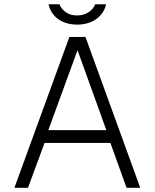

<svg xmlns="http://www.w3.org/2000/svg" viewBox="-20 -900 741 920"><path d="M49 0 312.5 -723H389.5L652 0H586.5L509 -215H193.5L114 0ZM211.5 -276.5H489.5L351.5 -659.5ZM488.5 -879.5Q481.5 -849.5 462.5 -827.8Q443.5 -806 414.5 -794Q385.5 -782 349.5 -782Q315.5 -782 286.8 -793.2Q258 -804.5 238.8 -826.5Q219.5 -848.5 212.5 -879.5H265Q274 -856 296 -841Q318 -826 349.5 -826Q380.5 -826 403.8 -841Q427 -856 436 -879.5Z"/></svg>

Font: Public Sans Thin ExtraLight
Style: Regular
Weight: 250
Version: Version 1.007